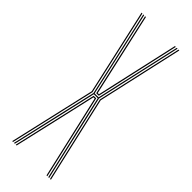

<svg xmlns="http://www.w3.org/2000/svg" viewBox="-209 -616 632 632"><g transform="rotate(45 107.0 -300.0)"><path d="M25.2 0 74 -213 94.2 -301 76.8 -379.5 27.2 -600H31.2L80 -382.8L97.8 -303H116.2L133.2 -379.5L182.8 -600H186.8L136.5 -376L119.8 -301L140 -213.2L188.8 0H184.8L136.5 -209.8L116.2 -299H97.8L77.5 -209.8L29.2 0ZM17 0 86 -301 19 -600H23L90 -301L21 0ZM193 0 124 -301 191 -600H195L128 -301L197 0ZM101 -307 83.5 -385 35.5 -600H39.5L87.2 -387.2L104.2 -311H109.8L126.5 -386L174.5 -600H178.5L130 -382.8L113 -307ZM33.5 0 80.8 -206.2 101 -295H113L133.2 -206.8L180.5 0H176.5L129.8 -203.8L109.8 -291H104.2L84.2 -203.2L37.5 0Z"/></g></svg>

Font: Big Shoulders Inline Display Thin
Style: Regular
Weight: 100
Designer: Patric King
Foundry: XO Type Co
Version: Version 1.000